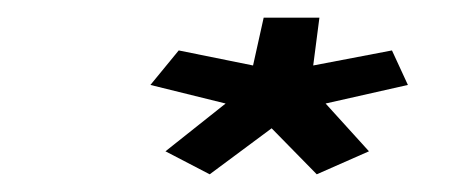

<svg xmlns="http://www.w3.org/2000/svg" viewBox="-20 -613 528 217"><path d="M423 -556 334 -539 341 -593H278L266 -539L182 -556L150 -517L235 -496L167 -442L217 -416L287 -468L338 -416L397 -442L348 -496L441 -517Z"/></svg>

Font: Hussar Milosc
Style: Bold
Weight: 700
Foundry: Cannot Into Space Fonts
Version: Version 1.02